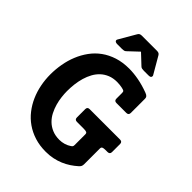

<svg xmlns="http://www.w3.org/2000/svg" viewBox="-256 -1029 1173 1173"><g transform="rotate(45 331.0 -442.5)"><path d="M642.1 -269Q642.1 -259.3 637 -254.6Q631.8 -250 623 -250H607.9Q587.9 -250 581.1 -246.3Q574.2 -242.7 574.2 -231.9V-96.2Q574.2 -84.5 570.1 -77.1Q565.9 -69.8 559.1 -64Q540 -46.9 517.8 -32.2Q495.6 -17.6 470.2 -6.8Q444.8 3.9 416 10Q387.2 16.1 354 16.1Q301.3 16.1 257.6 2.2Q213.9 -11.7 179 -36.1Q144 -60.5 117.9 -94Q91.8 -127.4 74.5 -166.7Q57.1 -206.1 48.6 -249.8Q40 -293.5 40 -337.9Q40 -382.8 47.9 -427.5Q55.7 -472.2 72.3 -512.9Q88.9 -553.7 114.3 -588.6Q139.6 -623.5 174.8 -649.2Q210 -674.8 255.4 -689.5Q300.8 -704.1 356.9 -704.1Q374.5 -704.1 395 -702.1Q415.5 -700.2 437.7 -696Q460 -691.9 483.2 -685.3Q506.3 -678.7 529.8 -669.9Q543.9 -664.6 549.1 -658.2Q554.2 -651.9 554.2 -642.1V-519Q554.2 -509.3 549.1 -504.6Q543.9 -500 535.2 -500H449.2Q430.2 -500 430.2 -519V-568.8Q430.2 -580.1 424.6 -583.5Q418.9 -586.9 404.8 -589.8Q396.5 -591.3 385.5 -592.8Q374.5 -594.2 361.8 -594.2Q327.6 -594.2 301.3 -583.5Q274.9 -572.8 255.1 -554.4Q235.4 -536.1 221.7 -511.2Q208 -486.3 199.7 -457.8Q191.4 -429.2 187.7 -398.7Q184.1 -368.2 184.1 -337.9Q184.1 -315.4 187.3 -288.3Q190.4 -261.2 198 -234.4Q205.6 -207.5 218.5 -182.1Q231.4 -156.7 251.2 -137.2Q271 -117.7 298.3 -106Q325.7 -94.2 361.8 -94.2Q381.8 -94.2 401.9 -100.1Q421.9 -106 439.9 -118.2Q444.3 -121.1 447.3 -125Q450.2 -128.9 450.2 -138.2V-230Q450.2 -240.7 443.4 -244.4Q436.5 -248 416 -248H359.9Q340.8 -248 340.8 -267.1V-338.9Q340.8 -357.9 359.9 -357.9H623Q631.8 -357.9 637 -353.3Q642.1 -348.6 642.1 -338.9ZM487.8 -778.8Q491.7 -772.5 488 -765.1Q484.4 -757.8 467.8 -757.8H428.2Q418.5 -757.8 411.6 -759.3Q404.8 -760.7 399.4 -766.1L333.5 -828.1L267.6 -766.1Q262.2 -760.7 255.1 -759.3Q248 -757.8 238.3 -757.8H199.2Q190.9 -757.8 186 -759.8Q181.2 -761.7 179 -764.9Q176.8 -768.1 177 -771.7Q177.2 -775.4 179.2 -778.8L242.2 -887.2Q246.6 -895 252.7 -897.9Q258.8 -900.9 269.5 -900.9H397.5Q408.2 -900.9 414.3 -897.9Q420.4 -895 424.8 -887.2Z"/></g></svg>

Font: New Telegraph
Style: Bold
Weight: 700
Designer: Frank Baranowski
Foundry: Frank Baranowski
Version: Version 3.001